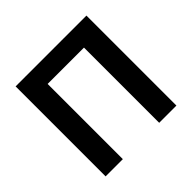

<svg xmlns="http://www.w3.org/2000/svg" viewBox="-171 -878 1056 1056"><g transform="rotate(-45 357.0 -350.0)"><path d="M81.7 0H215.8V-643.2L163.5 -585H565.8L498.5 -639.5V0H632.5V-700H81.7Z"/></g></svg>

Font: Tilda Sans VF
Style: Regular
Weight: 400
Designer: ParaType Ltd
Foundry: ParaType Ltd
Version: Version 1.010